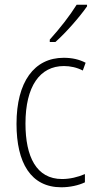

<svg xmlns="http://www.w3.org/2000/svg" viewBox="-20 -784 406 814"><path d="M349 -757V-764H305C275 -716 235 -665 191 -616V-606H215C258 -644 317 -711 349 -757ZM240 10C276 10 313 2 340 -11V-46C310 -33 276 -25 243 -25C134 -25 88 -120 88 -260C88 -418 149 -504 251 -504C278 -504 306 -498 331 -485L343 -518C316 -532 286 -539 250 -539C125 -539 50 -437 50 -259C50 -93 111 10 240 10Z"/></svg>

Font: Noto Sans Hebrew Condensed ExtraLight
Style: Regular
Weight: 200
Width: 3
Designer: Monotype Design Team
Foundry: Monotype Imaging Inc.
Version: Version 2.004